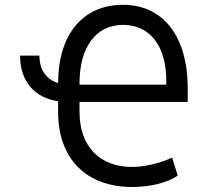

<svg xmlns="http://www.w3.org/2000/svg" viewBox="-20 -757 852 789"><path d="M142 -528.4H62.5C62.5 -424 120.7 -355.5 218.8 -340.9V-296.9C218.8 -105.5 333.8 11.4 522.7 11.4C598.4 11.4 669.4 -6.4 710.2 -35.5L687.5 -109.4C635.7 -85.6 573.2 -71 522.7 -71C388.5 -71 306.8 -156.6 306.8 -296.9V-338.1H751.4V-393.5C751.4 -607.2 650.9 -737.2 485.8 -737.2C320.3 -737.2 219.1 -615.4 218.8 -415.8C170.5 -430 142 -470.2 142 -528.4ZM306.8 -409.1V-414.8C306.8 -563.9 374.6 -654.8 485.8 -654.8C596.2 -654.8 663.4 -567.8 663.4 -424.7V-409.1Z"/></svg>

Font: Magic Ui Pro
Style: Regular
Weight: 400
Designer: Stefan Endress, Andreas Faust
Version: Version 1.000;FEAKit 1.0